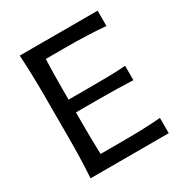

<svg xmlns="http://www.w3.org/2000/svg" viewBox="-174 -890 979 1025"><g transform="rotate(-30 315.5 -378.0)"><path d="M90.3 0Q94.2 -62.5 95.9 -120.8Q97.7 -179.2 97.7 -249.5V-503.9Q97.7 -575.2 95.9 -634Q94.2 -692.9 90.3 -756.3H570.3V-662.1Q517.6 -666.5 457.5 -668.9Q397.5 -671.4 315.9 -671.4H201.7Q200.2 -627 199.5 -583Q198.7 -539.1 198.7 -488.3V-422.4H322.3Q395.5 -422.4 448.2 -423.3Q501 -424.3 550.3 -428.2V-339.4Q498 -341.8 445.6 -342.8Q393.1 -343.8 321.8 -343.8H198.7V-265.6Q198.7 -215.8 199.5 -172.6Q200.2 -129.4 201.7 -85.9H324.2Q392.6 -85.9 454.1 -87.6Q515.6 -89.4 572.3 -94.2V0Z"/></g></svg>

Font: Pinar-FD Medium
Style: Regular
Weight: 500
Designer: Amin Abedi
Version: Version 3.000